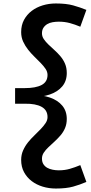

<svg xmlns="http://www.w3.org/2000/svg" viewBox="-20 -893 526 1107"><path d="M302 194Q262 194 226 183Q190 172 162.5 151Q135 130 118.5 99.5Q102 69 102 29Q102 -1 113.5 -26.5Q125 -52 142 -73Q159 -94 178.5 -112.5Q198 -131 215 -149Q232 -167 243 -183.5Q254 -200 254 -218Q254 -258 220 -277Q186 -296 123 -295H67V-385H123Q186 -385 220 -403Q254 -421 254 -461Q254 -479 243 -495.5Q232 -512 215 -529.5Q198 -547 178.5 -566Q159 -585 142 -606.5Q125 -628 113.5 -653Q102 -678 102 -708Q102 -748 118.5 -778.5Q135 -809 162.5 -830Q190 -851 226 -862Q262 -873 302 -873Q362 -873 401.5 -862Q441 -851 478 -836L443 -739Q412 -752 382.5 -760Q353 -768 319 -768Q301 -768 283.5 -765Q266 -762 252.5 -754Q239 -746 230.5 -733Q222 -720 222 -701Q222 -683 232.5 -667.5Q243 -652 259 -636.5Q275 -621 293.5 -604.5Q312 -588 328.5 -568.5Q345 -549 355 -525.5Q365 -502 365 -472Q365 -426 339 -395Q313 -364 268 -348.5Q223 -333 165 -333V-346Q223 -346 268 -330.5Q313 -315 339 -284Q365 -253 365 -207Q365 -178 355 -154.5Q345 -131 328.5 -112Q312 -93 293.5 -76Q275 -59 259 -44Q243 -29 232.5 -13Q222 3 222 21Q222 41 230.5 54Q239 67 252.5 74.5Q266 82 283.5 85.5Q301 89 319 89Q353 89 382.5 80.5Q412 72 443 59L478 156Q441 172 401.5 183Q362 194 302 194Z"/></svg>

Font: BioRhyme ExtraBold
Style: Bold
Weight: 700
Version: Version 1.600;gftools[0.9.33]